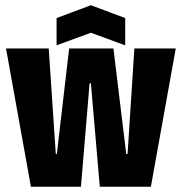

<svg xmlns="http://www.w3.org/2000/svg" viewBox="-20 -713 694 733"><path d="M3 -528H166L193 -125H197L244 -528H413L462 -125H467L493 -528H651L556 0H361L327 -395H322L289 0H98ZM196 -644 327 -693 458 -644V-540L327 -588L196 -540Z"/></svg>

Font: Bricolage Grotesque 96pt Condensed ExBd
Style: Regular
Weight: 800
Width: 3
Designer: Mathieu Triay
Foundry: Atelier Triay
Version: Version 1.001;Glyphs 3.2 (3207)